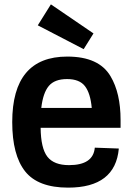

<svg xmlns="http://www.w3.org/2000/svg" viewBox="-20 -845 603 879"><path d="M292 14Q154 14 95 -60.5Q36 -135 36 -286Q36 -586 288 -586Q433 -586 486 -496Q532 -419 532 -296V-260H166Q167 -166 197 -127.5Q227 -89 296 -89Q407 -89 414 -169L524 -165Q508 14 292 14ZM169 -351H400Q394 -418 369 -450.5Q344 -483 287 -483Q230 -483 203.5 -451.5Q177 -420 169 -351ZM408 -692 363 -620 153 -729 213 -825Z"/></svg>

Font: Sintony
Style: Bold
Weight: 700
Designer: Eduardo Rodriguez Tunni
Foundry: Eduardo Rodriguez Tunni
Version: Version 1.001